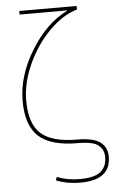

<svg xmlns="http://www.w3.org/2000/svg" viewBox="-63 -793 669 1067"><g transform="rotate(-5 271.0 -260.0)"><path d="M351 -728V-730H86V-750H406V-730Q327 -708 251.5 -632.5Q176 -557 128.5 -453Q81 -349 81 -250Q81 -121 142.5 -65.5Q204 -10 346 -10Q433 -10 472 18Q511 46 511 100Q511 230 341 230Q266 230 206 205L214 187Q270 210 341 210Q389 210 420.5 200Q452 190 466.5 172Q481 154 486 137.5Q491 121 491 100Q491 60 462 35Q433 10 346 10Q196 10 128.5 -51.5Q61 -113 61 -250Q61 -390 147 -530Q233 -670 351 -728Z"/></g></svg>

Font: Mplus 1p Thin
Style: Regular
Weight: 250
Version: Version 1.061